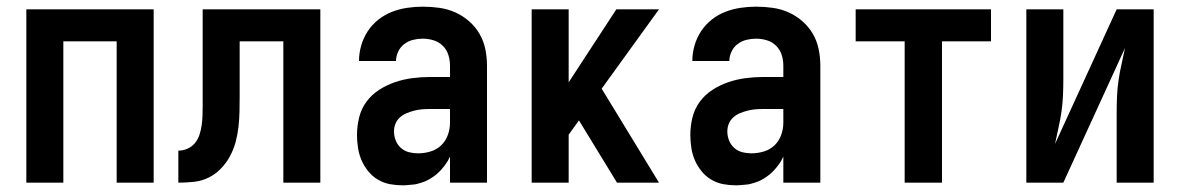

<svg xmlns="http://www.w3.org/2000/svg" viewBox="-20 -548 3540 576"><path d="M59 0V-520H441V0H330V-424H170V0Z M515 0V-96Q529 -96 542.5 -102Q556 -108 565 -119Q574 -130 578.5 -144Q583 -158 585 -172Q587 -186 587.5 -200.5Q588 -215 588 -229Q588 -237 588 -245Q588 -253 588 -261V-520H941V0H830V-424H699V-261Q699 -237 698.5 -214Q698 -191 695.5 -168Q693 -145 687 -122.5Q681 -100 670 -79.5Q659 -59 642.5 -42Q626 -25 605.5 -15Q585 -5 561.5 -2.5Q538 0 515 0Z M1189 8Q1169 8 1150 4.5Q1131 1 1114 -9Q1097 -19 1084.5 -34.5Q1072 -50 1064.5 -67.5Q1057 -85 1054 -104.5Q1051 -124 1051 -143Q1051 -170 1057.5 -196Q1064 -222 1079.5 -243Q1095 -264 1117.5 -278.5Q1140 -293 1165 -301.5Q1190 -310 1216.5 -313.5Q1243 -317 1269 -317H1330V-351Q1330 -368 1325 -383.5Q1320 -399 1308.5 -410.5Q1297 -422 1281 -427Q1265 -432 1248 -432Q1234 -432 1219.5 -428.5Q1205 -425 1193 -416Q1181 -407 1174.5 -393Q1168 -379 1168 -365H1057Q1057 -388 1063.5 -411Q1070 -434 1083 -454Q1096 -474 1115 -489Q1134 -504 1156 -512.5Q1178 -521 1201.5 -524.5Q1225 -528 1248 -528Q1273 -528 1298 -524.5Q1323 -521 1345.5 -511Q1368 -501 1387 -484.5Q1406 -468 1418.5 -446.5Q1431 -425 1436 -400.5Q1441 -376 1441 -351V0H1330V-78Q1325 -68 1323.5 -65.5Q1322 -63 1319 -58.5Q1316 -54 1312.5 -49.5Q1309 -45 1305.5 -41Q1302 -37 1298 -33Q1294 -29 1290 -25.5Q1286 -22 1281.5 -19Q1277 -16 1272.5 -13Q1268 -10 1263 -7.5Q1258 -5 1253 -3Q1248 -1 1242.5 0.5Q1237 2 1232 3.5Q1227 5 1221.5 5.5Q1216 6 1210.5 6.5Q1205 7 1199.5 7.5Q1194 8 1189 8ZM1234 -88Q1253 -88 1271.5 -93.5Q1290 -99 1303.5 -112Q1317 -125 1323.5 -143Q1330 -161 1330 -180V-221H1269Q1257 -221 1245.5 -220Q1234 -219 1222.5 -216Q1211 -213 1200 -208.5Q1189 -204 1180 -196Q1171 -188 1166.5 -177Q1162 -166 1162 -154Q1162 -140 1167 -127Q1172 -114 1182.5 -104.5Q1193 -95 1206.5 -91.5Q1220 -88 1234 -88Z M1575 0V-520H1686V-301L1829 -520H1957L1785 -282L1957 0H1831L1718 -185L1717 -187L1686 -144V0Z M2189 8Q2169 8 2150 4.5Q2131 1 2114 -9Q2097 -19 2084.5 -34.5Q2072 -50 2064.5 -67.5Q2057 -85 2054 -104.5Q2051 -124 2051 -143Q2051 -170 2057.5 -196Q2064 -222 2079.5 -243Q2095 -264 2117.5 -278.5Q2140 -293 2165 -301.5Q2190 -310 2216.5 -313.5Q2243 -317 2269 -317H2330V-351Q2330 -368 2325 -383.5Q2320 -399 2308.5 -410.5Q2297 -422 2281 -427Q2265 -432 2248 -432Q2234 -432 2219.5 -428.5Q2205 -425 2193 -416Q2181 -407 2174.5 -393Q2168 -379 2168 -365H2057Q2057 -388 2063.5 -411Q2070 -434 2083 -454Q2096 -474 2115 -489Q2134 -504 2156 -512.5Q2178 -521 2201.5 -524.5Q2225 -528 2248 -528Q2273 -528 2298 -524.5Q2323 -521 2345.5 -511Q2368 -501 2387 -484.5Q2406 -468 2418.5 -446.5Q2431 -425 2436 -400.5Q2441 -376 2441 -351V0H2330V-78Q2325 -68 2323.5 -65.5Q2322 -63 2319 -58.5Q2316 -54 2312.5 -49.5Q2309 -45 2305.5 -41Q2302 -37 2298 -33Q2294 -29 2290 -25.5Q2286 -22 2281.5 -19Q2277 -16 2272.5 -13Q2268 -10 2263 -7.5Q2258 -5 2253 -3Q2248 -1 2242.5 0.5Q2237 2 2232 3.5Q2227 5 2221.5 5.5Q2216 6 2210.5 6.5Q2205 7 2199.5 7.5Q2194 8 2189 8ZM2234 -88Q2253 -88 2271.5 -93.5Q2290 -99 2303.5 -112Q2317 -125 2323.5 -143Q2330 -161 2330 -180V-221H2269Q2257 -221 2245.5 -220Q2234 -219 2222.5 -216Q2211 -213 2200 -208.5Q2189 -204 2180 -196Q2171 -188 2166.5 -177Q2162 -166 2162 -154Q2162 -140 2167 -127Q2172 -114 2182.5 -104.5Q2193 -95 2206.5 -91.5Q2220 -88 2234 -88Z M2694 0V-424H2547V-520H2953V-424H2806V0Z M3059 0V-520H3170V-312Q3170 -287 3169 -262.5Q3168 -238 3164.5 -213.5Q3161 -189 3155.5 -165Q3150 -141 3145 -116L3330 -520H3441V0H3330V-208Q3330 -233 3331 -257.5Q3332 -282 3335.5 -306.5Q3339 -331 3344.5 -355Q3350 -379 3355 -404L3170 0Z"/></svg>

Font: Iosevka SS04
Style: Bold
Weight: 700
Monospace: yes
Designer: Belleve Invis
Foundry: Belleve Invis
Version: Version 19.0.0; ttfautohint (v1.8.4)